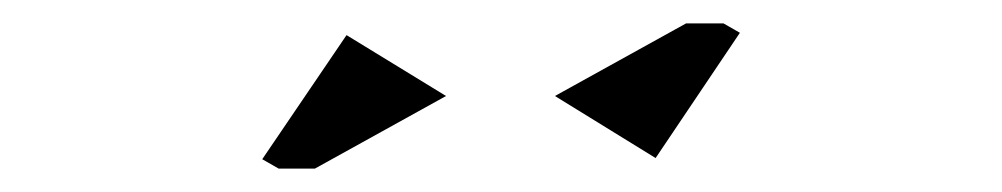

<svg xmlns="http://www.w3.org/2000/svg" viewBox="-20 -582 856 164"><path d="M276 -552 361 -500 249 -438H218L204 -446ZM612 -554 540 -447 454 -500 566 -562H598Z"/></svg>

Font: DSEG14 Modern Mini
Style: Bold Italic
Weight: 700
Italic angle: -5°
Designer: Keshikan(Twitter:@keshinomi_88pro)
Version: Version 0.46